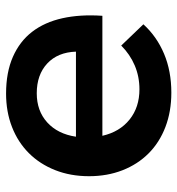

<svg xmlns="http://www.w3.org/2000/svg" viewBox="4 -583 584 632"><g transform="rotate(-90 296.0 -267.0)"><path d="M304 -539Q374 -539 425 -516.5Q476 -494 507.5 -453Q539 -412 552 -353.5Q565 -295 560 -222H165Q178 -165 218.5 -132.5Q259 -100 318 -100Q360 -100 396.5 -115.5Q433 -131 462 -160L532 -87Q492 -43 435 -19Q378 5 307 5Q245 5 194 -14.5Q143 -34 107 -70Q71 -106 51.5 -156Q32 -206 32 -266Q32 -327 52 -377.5Q72 -428 108 -464Q144 -500 194 -519.5Q244 -539 304 -539ZM442 -309Q440 -369 403 -403.5Q366 -438 305 -438Q247 -438 209 -403.5Q171 -369 162 -309Z"/></g></svg>

Font: QuotatisMedium
Style: Regular
Weight: 500
Designer: Julieta Ulanovsky
Foundry: Quotatis-Medium
Version: Version 4.000;PS 004.000;hotconv 1.0.88;makeotf.lib2.5.64775